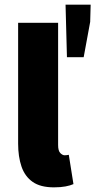

<svg xmlns="http://www.w3.org/2000/svg" viewBox="-20 -794 410 826"><path d="M212 12Q154 12 120.5 -11.5Q87 -35 72.5 -77.5Q58 -120 58 -176V-696H230V-170Q230 -145 239.5 -135.5Q249 -126 258 -126Q263 -126 266.5 -126.5Q270 -127 276 -128L296 -2Q283 4 262 8Q241 12 212 12ZM268 -548 262 -774H370L368 -700L340 -548Z"/></svg>

Font: Source Sans 3 ExtraLight Black
Style: Regular
Weight: 900
Version: Version 3.052;hotconv 1.1.0;makeotfexe 2.6.0